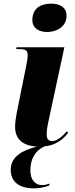

<svg xmlns="http://www.w3.org/2000/svg" viewBox="-20 -796 411 1056"><path d="M239 -620C294 -620 346 -651 346 -709C346 -758 306 -776 262 -776C209 -776 158 -754 158 -686C158 -641 194 -620 239 -620ZM166 240C196 240 227 234 251 224L252 214C237 219 227 222 210 222C177 222 147 196 147 141C147 75 177 30 225 9C290 2 325 -29 355 -65L348 -74C327 -50 295 -20 268 -20C245 -20 237 -33 237 -55C236 -76 241 -105 250 -145L334 -536H71L69 -526H86C124 -526 132 -517 132 -493C132 -473 128 -451 123 -428L79 -210C66 -147 63 -117 63 -99C63 -30 106 6 183 10C112 29 39 60 39 138C39 204 86 240 166 240Z"/></svg>

Font: Noto Serif Display SemiCondensed Black
Style: Italic
Weight: 900
Width: 4
Italic angle: -12°
Designer: Monotype Design Team
Foundry: Monotype Imaging Inc.
Version: Version 2.009